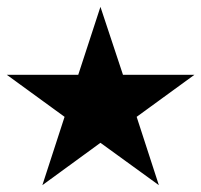

<svg xmlns="http://www.w3.org/2000/svg" viewBox="-22 -604 589 562"><path d="M-2 -385H207L272 -584L338 -385H547L378 -262L443 -62L272 -186L102 -62L167 -262Z"/></svg>

Font: Amiri
Style: Bold
Weight: 700
Designer: Khaled Hosny
Version: Version 0.113